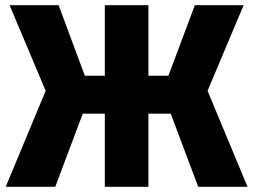

<svg xmlns="http://www.w3.org/2000/svg" viewBox="-20 -720 977 740"><path d="M552 0H384V-282H299L193 0H2L156 -370L17 -700H206L307 -428H384V-700H552V-428H629L731 -700H919L780 -370L934 0H744L638 -282H552Z"/></svg>

Font: Tektur
Style: Bold
Weight: 700
Designer: Adam Jagosz
Foundry: Adam Jagosz
Version: Version 1.005;gftools[0.9.30]